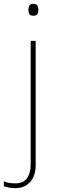

<svg xmlns="http://www.w3.org/2000/svg" viewBox="-70 -741 297 1001"><path d="M11 240Q-8 240 -23 237Q-38 234 -50 230V204Q-35 211 -19.5 213Q-4 215 11 215Q51 215 70.5 188.5Q90 162 90 116V-528H116V120Q116 160 101.5 187Q87 214 63.5 227Q40 240 11 240ZM103 -659Q88 -659 83 -668Q78 -677 78 -690Q78 -702 83 -711.5Q88 -721 103 -721Q121 -721 125.5 -711.5Q130 -702 130 -690Q130 -677 125.5 -668Q121 -659 103 -659Z"/></svg>

Font: Noto Sans Symbols Thin
Style: Regular
Weight: 250
Version: Version 2.002